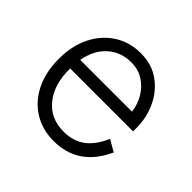

<svg xmlns="http://www.w3.org/2000/svg" viewBox="-131 -635 786 786"><g transform="rotate(45 262.0 -242.5)"><path d="M270 11Q205 11 154.5 -20Q104 -51 75.5 -108Q47 -165 47 -242Q47 -318 75.5 -375Q104 -432 154 -464Q204 -496 268 -496Q333 -496 378.5 -463Q424 -430 448 -378Q472 -326 472 -268V-247H108Q106 -156 150.5 -100.5Q195 -45 271 -45Q327 -45 365 -73.5Q403 -102 427 -159L477 -130Q413 11 270 11ZM112 -301H412Q407 -340 387.5 -372Q368 -404 337.5 -423Q307 -442 268 -442Q207 -442 165.5 -404.5Q124 -367 112 -301Z"/></g></svg>

Font: Zen Kaku Gothic Antique
Style: Regular
Weight: 400
Designer: Yoshimichi Ohira
Foundry: Positype
Version: Version 1.001